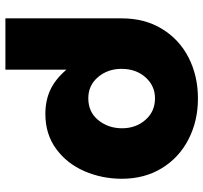

<svg xmlns="http://www.w3.org/2000/svg" viewBox="-41 -552 753 711"><g transform="rotate(90 335.5 -196.5)"><path d="M455 -272Q455 -323 424 -358.5Q393 -394 344 -394Q298 -394 266.5 -359Q235 -324 235 -270Q235 -219 265.5 -183Q296 -147 344 -147Q395 -147 425 -184Q455 -221 455 -272ZM345 -553Q428 -553 496 -518Q564 -483 603 -419Q642 -355 642 -271Q642 -198 614 -133Q586 -68 531.5 -28Q477 12 402 12Q352 12 312.5 -6.5Q273 -25 238 -66V160H48V-271Q48 -356 87 -420Q126 -484 193.5 -518.5Q261 -553 345 -553Z"/></g></svg>

Font: Geom Black
Style: Bold
Weight: 900
Version: Version 1.102